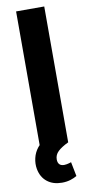

<svg xmlns="http://www.w3.org/2000/svg" viewBox="-100 -746 465 984"><g transform="rotate(-10 133.0 -254.5)"><path d="M206.4 0H59.9V-707H206.4ZM24.6 106.9Q19.6 78.9 26.3 50.2Q32.9 21.5 51.6 -2.1Q70.3 -25.8 100 -39.2L206.4 0Q169.8 17.5 151.6 35Q133.3 52.5 133.3 76.4Q133.3 93 141.6 101.9Q149.9 110.7 166.7 110.7Q173.3 110.7 179.7 109.3Q186.2 107.9 191.8 106.5Q198 104.2 203.2 102.9L217.9 177.3Q203.6 186 183.6 192.2Q163.7 198.3 139.7 198.3Q93.5 198.3 63.2 174.4Q32.8 150.5 24.6 106.9Z"/></g></svg>

Font: Pretendard JP Variable
Style: Regular
Weight: 400
Designer: Base glyphs from Inter by Rasmus Andersson; Hangul glyphs from Noto Sans CJK(Source Han Sans) by Jang Soo-young and Kang
Foundry: Kil Hyung-jin
Version: Version 1.307;Glyphs 3.2 (3192)